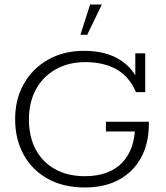

<svg xmlns="http://www.w3.org/2000/svg" viewBox="-20 -819 734 850"><path d="M355 11Q261 11 191.5 -27.5Q122 -66 84.5 -134.5Q47 -203 47 -291Q47 -380 85.5 -448Q124 -516 193 -555Q262 -594 352 -594Q446 -594 509 -555.5Q572 -517 598 -446L579 -452V-583H623V-411H582Q552 -481 495 -512.5Q438 -544 358 -544Q283 -544 226.5 -512Q170 -480 139 -423Q108 -366 108 -290Q108 -215 137.5 -158.5Q167 -102 223 -70.5Q279 -39 356 -39Q463 -39 520.5 -98.5Q578 -158 578 -265L602 -237H449V-280H639V-270Q639 -184 604.5 -121Q570 -58 507 -23.5Q444 11 355 11ZM336 -665 379 -799H431L366 -665Z"/></svg>

Font: Rokkitt SemiBold Light
Style: Regular
Weight: 300
Version: Version 3.103